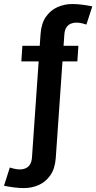

<svg xmlns="http://www.w3.org/2000/svg" viewBox="-96 -714 482 960"><path d="M10.7 -406.9 15.9 -485.1H296L290.8 -406.9ZM-76 214.7 -46.8 123.6Q-34.5 127.7 -21.4 130.4Q-8.4 133.2 4.4 133.2Q18.4 133.2 31.4 127.8Q44.4 122.4 53.2 109.6Q62 96.7 63.8 74.3L106.8 -544Q110.5 -596.6 133.3 -629.6Q156.2 -662.7 191.2 -678.3Q226.3 -693.9 265.7 -693.9Q289.6 -693.9 315.5 -690.5Q341.4 -687.1 365.5 -682.1L336 -591.1Q324 -595.4 310.8 -598.1Q297.7 -600.9 284.9 -600.9Q270.9 -600.9 258 -595.6Q245.2 -590.4 236.4 -577.4Q227.5 -564.4 225.8 -542L182.8 76.2Q179 128.6 156.1 161.9Q133.1 195.2 98.3 210.8Q63.5 226.4 23.6 226.4Q-0.1 226.4 -26 223.1Q-51.8 219.7 -76 214.7Z"/></svg>

Font: Karla
Style: Regular
Weight: 400
Designer: Jonathan Pinhorn
Version: Version 2.004;gftools[0.9.33]